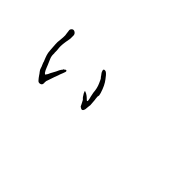

<svg xmlns="http://www.w3.org/2000/svg" viewBox="27 -936 1447 1447"><g transform="rotate(45 750.0 -213.0)"><path d="M766.6 -111.3Q764.6 -99.6 764.6 -86.9Q762.7 -78.1 757.8 -70.3Q752.9 -64.5 749 -64.5Q744.1 -63.5 735.4 -68.4Q728.5 -72.3 724.6 -76.2Q723.6 -77.1 719.7 -86.9Q714.8 -96.7 711.9 -102.5Q710 -105.5 704.1 -117.2Q700.2 -124 699.2 -125Q690.4 -131.8 685.5 -139.6Q667 -167 666 -174.8L665 -181.6Q667 -179.7 674.8 -177.7Q694.3 -170.9 717.8 -147.5Q733.4 -129.9 733.4 -147.5Q732.4 -160.2 725.6 -183.6L718.8 -216.8V-217.8Q715.8 -261.7 700.2 -295.9Q685.5 -330.1 681.6 -334Q676.8 -336.9 669.9 -348.6Q663.1 -358.4 658.7 -363.8Q654.3 -369.1 650.4 -381.8Q645.5 -396.5 658.2 -397.5Q668 -398.4 674.8 -393.6Q685.5 -385.7 694.3 -375Q697.3 -371.1 711.9 -352.5Q740.2 -317.4 759.8 -253.9Q764.6 -234.4 764.6 -232.4Q764.6 -228.5 762.7 -222.7Q760.7 -213.9 762.7 -209Q763.7 -203.1 763.7 -196.3Q764.6 -188.5 765.6 -185.5V-184.6L769.5 -133.8Q768.6 -124 766.6 -111.3ZM407.2 -130.9Q419.9 -160.2 425.8 -167Q432.6 -173.8 433.6 -176.8Q435.5 -183.6 437.5 -184.6Q439.5 -184.6 442.4 -185.5Q444.3 -185.5 446.3 -188.5Q450.2 -193.4 453.1 -192.4H454.1Q462.9 -190.4 460 -178.7Q458 -169.9 453.1 -159.2Q447.3 -144.5 443.4 -134.8Q440.4 -126 439.5 -122.1Q439.5 -121.1 428.7 -93.8L410.2 -39.1Q406.2 -29.3 406.2 -28.3L405.3 -18.6Q404.3 -13.7 404.3 -13.7L405.3 -9.8Q406.2 -5.9 404.3 3.9Q402.3 14.6 391.6 18.6Q373 25.4 361.3 10.7Q356.4 4.9 349.1 -3.9Q341.8 -12.7 337.9 -19.5Q334 -27.3 330.1 -31.2L322.3 -41Q311.5 -53.7 307.6 -69.3Q303.7 -83 299.8 -89.8Q295.9 -96.7 292 -108.4Q290 -120.1 284.2 -130.9Q279.3 -142.6 277.3 -148.4Q276.4 -153.3 270.5 -168Q264.6 -184.6 262.7 -215.8Q260.7 -249 258.8 -271.5Q256.8 -294.9 260.7 -320.3Q264.6 -356.4 263.7 -372.1Q261.7 -388.7 260.7 -392.6Q260.7 -396.5 258.8 -409.2Q255.9 -421.9 257.8 -427.7Q259.8 -433.6 266.6 -440.4Q279.3 -451.2 295.9 -439.5Q310.5 -428.7 308.6 -409.2Q307.6 -401.4 308.6 -393.6Q309.6 -384.8 306.6 -370.1Q293.9 -304.7 296.9 -274.4Q300.8 -243.2 299.8 -236.3Q298.8 -230.5 299.8 -223.6Q301.8 -216.8 300.8 -210Q299.8 -187.5 309.6 -165Q319.3 -143.6 321.3 -137.7Q323.2 -131.8 328.1 -122.1Q332 -111.3 335 -104.5Q343.8 -80.1 355.5 -63.5Q360.4 -58.6 365.2 -55.7Q367.2 -58.6 370.1 -62.5Q373 -65.4 375 -69.3Q377.9 -76.2 380.9 -80.1Q382.8 -83 384.8 -89.8Q387.7 -96.7 407.2 -130.9Z"/></g></svg>

Font: ToneOZ-Zhuyin-Tsuipita-TC
Style: Regular
Weight: 400
Designer: ÂÆ£ÂøóÂáåJeffrey Xuan(jeffreyx@gmail.com, ToneOZ.com) ÈòøÂù§(cjkFonts)
Foundry: ToneOZ
Version: Version 0.240710